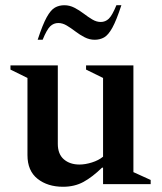

<svg xmlns="http://www.w3.org/2000/svg" viewBox="-20 -704 618 734"><path d="M221 10Q162 10 123.5 -20.5Q85 -51 85 -111V-406L20 -438V-454H201V-154Q201 -115 224 -95Q247 -75 284 -75Q306 -75 331.5 -83Q357 -91 374 -105V-406L309 -438V-454H490V-46L556 -16V0H374V-63H370Q333 -27 299 -8.5Q265 10 221 10ZM124 -552Q143 -610 158.5 -638Q174 -666 190 -675Q206 -684 226 -684Q246 -684 264.5 -674.5Q283 -665 300 -652Q317 -639 333 -629.5Q349 -620 365 -620Q383 -620 396 -632.5Q409 -645 425 -684H444Q425 -626 409.5 -598Q394 -570 378 -561Q362 -552 342 -552Q322 -552 303.5 -561.5Q285 -571 268 -584Q251 -597 235 -606.5Q219 -616 203 -616Q185 -616 172 -603.5Q159 -591 143 -552Z"/></svg>

Font: Spectral SemiBold
Style: Regular
Weight: 600
Designer: Jean-Baptiste Levee
Foundry: Production Type
Version: Version 2.001